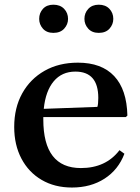

<svg xmlns="http://www.w3.org/2000/svg" viewBox="-20 -808 612 838"><path d="M294 10.5Q218.5 10.5 161.8 -22.8Q105 -56 73.5 -115.8Q42 -175.5 42 -254Q42 -337.5 77 -400.5Q112 -463.5 174.5 -499Q237 -534.5 320 -534.5Q423.5 -534.5 478.5 -475.8Q533.5 -417 536 -303.5L529 -297H169Q169 -292 169 -286.5Q169 -74.5 333 -74.5Q442 -74.5 501.5 -152.5L523 -137Q496.5 -67 436.2 -28.2Q376 10.5 294 10.5ZM309 -495.5Q250 -495.5 214.5 -453.2Q179 -411 171 -333L405 -341.5Q409 -353.5 409 -380.5Q409 -495.5 309 -495.5ZM411 -664.5Q381.5 -664.5 365 -683Q348.5 -701.5 348.5 -725.5Q348.5 -751.5 365.5 -769.5Q382.5 -787.5 411 -787.5Q440.5 -787.5 457.5 -769.5Q474.5 -751.5 474.5 -725.5Q474.5 -701.5 458 -683Q441.5 -664.5 411 -664.5ZM213 -664.5Q183.5 -664.5 167.2 -683Q151 -701.5 151 -725.5Q151 -751.5 167.5 -769.5Q184 -787.5 213 -787.5Q242.5 -787.5 259.8 -769.5Q277 -751.5 277 -725.5Q277 -701.5 260.2 -683Q243.5 -664.5 213 -664.5Z"/></svg>

Font: Libre Caslon Text Medium
Style: Regular
Weight: 500
Designer: Pablo Impallari, Rodrigo Fuenzalida, Katja Schimmel
Foundry: Pablo Impallari, Rodrigo Fuenzalida
Version: Version 2.000